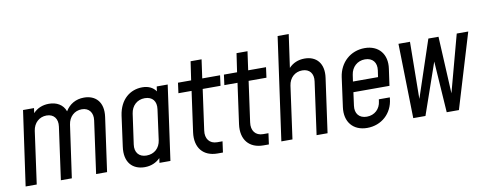

<svg xmlns="http://www.w3.org/2000/svg" viewBox="-64 -1059 3483 1379"><g transform="rotate(-10 1677.5 -369.0)"><path d="M554 -556C494 -556 447 -528 418 -480C400 -531 354 -556 298 -556C251 -556 212 -539 183 -508L188 -544H108L31 0H112L165 -382C173 -438 213 -476 267 -476C320 -476 349 -438 341 -382L288 0H368L422 -382C430 -438 470 -476 524 -476C576 -476 606 -438 598 -382L545 0H625L680 -393C695 -501 637 -556 554 -556Z M1083 -544 1078 -509C1058 -539 1024 -556 979 -556C892 -556 815 -499 798 -382L768 -162C751 -45 812 12 899 12C945 12 983 -5 1012 -34L1007 0H1087L1163 -544ZM1060 -382 1030 -161C1022 -105 983 -68 925 -68C870 -68 840 -106 848 -162L879 -382C887 -438 927 -476 983 -476C1040 -476 1068 -438 1060 -382Z M1430 6H1469L1480 -74H1441C1386 -74 1355 -114 1364 -174L1405 -469H1535L1545 -544H1415L1434 -680H1354L1334 -544H1238L1228 -469H1324L1283 -174C1268 -63 1326 6 1430 6Z M1765 6H1804L1815 -74H1776C1721 -74 1690 -114 1699 -174L1740 -469H1870L1880 -544H1750L1769 -680H1689L1669 -544H1573L1563 -469H1659L1618 -174C1603 -63 1661 6 1765 6Z M2163 -557C2116 -557 2077 -540 2048 -509L2082 -750H2001L1896 0H1977L2030 -383C2038 -439 2078 -476 2132 -476C2185 -476 2214 -439 2206 -383L2153 0H2233L2288 -394C2303 -498 2249 -557 2163 -557Z M2601 -556C2498 -556 2418 -485 2403 -379L2374 -166C2359 -59 2419 12 2521 12C2625 12 2706 -60 2717 -166L2718 -176H2638L2636 -162C2630 -107 2589 -68 2532 -68C2476 -68 2446 -106 2454 -162L2467 -258H2730L2747 -379C2763 -485 2702 -556 2601 -556ZM2667 -382 2660 -334H2477L2484 -382C2492 -438 2534 -476 2589 -476C2645 -476 2675 -438 2667 -382Z M3271 -544 3159 -128 3138 -544H3064L2925 -128L2930 -544H2846L2858 0H2947L3077 -374L3102 0H3191L3355 -544Z"/></g></svg>

Font: Mohave
Style: Italic
Weight: 400
Italic angle: -8°
Designer: Gumpita Rahayu
Foundry: Tokotype
Version: Version 2.002;PS 002.002;hotconv 1.0.88;makeotf.lib2.5.64775